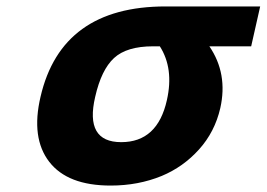

<svg xmlns="http://www.w3.org/2000/svg" viewBox="-20 -567 829 597"><path d="M483 -20Q410 10 324 10Q190 10 133 -64Q76 -138 106 -266Q171 -547 495 -547H789L761 -423H631Q689 -338 665 -231Q648 -157 599 -102.5Q550 -48 483 -20ZM477 -423H456Q374 -423 334.5 -386.5Q295 -350 276 -266Q243 -125 357 -125Q470 -125 499 -256Q521 -354 477 -423Z"/></svg>

Font: Passageway
Style: BdIt
Weight: 700
Foundry: Ascender Corporation
Version: Version 1.11